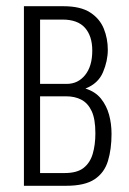

<svg xmlns="http://www.w3.org/2000/svg" viewBox="-20 -598 415 618"><path d="M57 0V-578H184Q239 -578 270 -558Q301 -538 314 -506Q327 -474 327 -438Q327 -402 311.5 -365.5Q296 -329 255 -313Q287 -303 305 -280.5Q323 -258 331 -229Q339 -200 339 -167Q339 -118 327.5 -80Q316 -42 284.5 -21Q253 0 193 0ZM109 -41H188Q228 -41 249 -57.5Q270 -74 278.5 -103Q287 -132 287 -169Q287 -215 275 -240.5Q263 -266 242 -277Q221 -288 193 -288H109ZM109 -328H195Q231 -328 254 -356.5Q277 -385 277 -435Q277 -482 253.5 -508.5Q230 -535 181 -535H109Z"/></svg>

Font: Oswald ExtraLight
Style: Regular
Weight: 250
Designer: Vernon Adams
Foundry: Vernon Adams
Version: Version 4.103;gftools[0.9.33.dev8+g029e19f]